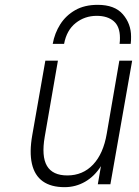

<svg xmlns="http://www.w3.org/2000/svg" viewBox="-20 -762 576 794"><path d="M247 12Q191 12 157 -12.2Q123 -36.5 112 -84.8Q101 -133 113.5 -203.5L167.5 -511H219.5L165 -196.5Q151 -115.5 174.2 -76Q197.5 -36.5 258.5 -36.5Q322.5 -36.5 365 -81.5Q407.5 -126.5 421.5 -209.5L473.5 -511H526.5L436.5 0H384.5L397.5 -75Q371 -33 332 -10.5Q293 12 247 12ZM198 -580.5Q206 -625 229.2 -661.5Q252.5 -698 291 -720Q329.5 -742 384 -742Q454.5 -742 488.2 -702.8Q522 -663.5 522 -611Q522 -603 521.8 -595.8Q521.5 -588.5 520.5 -580.5H474.5Q475.5 -587 475.8 -593.2Q476 -599.5 476 -605.5Q476 -652.5 450.2 -674.5Q424.5 -696.5 380 -696.5Q330.5 -696.5 293 -666.8Q255.5 -637 245 -580.5Z"/></svg>

Font: Overpass ExtraLight
Style: Italic
Weight: 250
Italic angle: -10°
Designer: Delve Withrington, Dave Bailey, Thomas Jockin
Foundry: Delve Fonts LLC
Version: Version 4.000